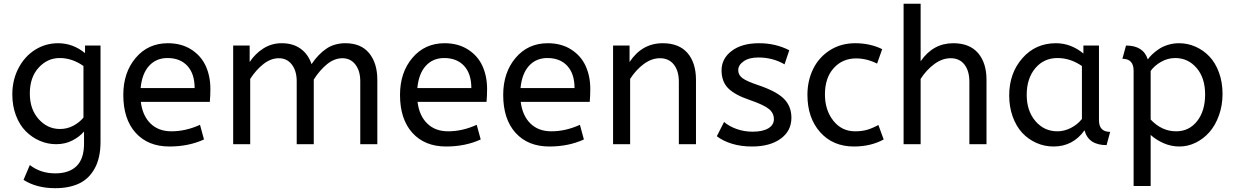

<svg xmlns="http://www.w3.org/2000/svg" viewBox="-20 -760 6509 1012"><path d="M286.1 -532.2Q364.3 -532.2 428.2 -480V-520H509.8V-12.2Q509.8 71.8 479.5 127.2Q449.2 182.6 396.7 207.3Q344.2 231.9 271 231.9Q172.4 231.9 104 188L137.2 109.9Q193.8 153.8 271 153.8Q344.2 153.8 383.5 115.5Q422.9 77.1 422.9 -2.9V-66.9Q399.4 -39.1 361.3 -19.5Q323.2 0 275.9 0Q231 0 189.7 -17.8Q148.4 -35.6 116 -68.1Q83.5 -100.6 64.2 -151.1Q44.9 -201.7 44.9 -262.2Q44.9 -338.4 77.4 -400.6Q109.9 -462.9 165 -497.6Q220.2 -532.2 286.1 -532.2ZM295.9 -80.1Q333.5 -80.1 365.7 -96.9Q397.9 -113.8 419.9 -140.1V-412.1Q360.4 -454.1 294.9 -454.1Q230 -454.1 183.6 -403.3Q137.2 -352.5 137.2 -267.1Q137.2 -184.1 183.8 -132.1Q230.5 -80.1 295.9 -80.1Z M1085.9 -223.1H722.2Q731.4 -149.9 773.4 -108.9Q815.4 -67.9 883.8 -67.9Q959 -67.9 1034.2 -102.1L1055.2 -24.9Q974.1 12.2 873 12.2Q760.3 12.2 695.1 -59.8Q629.9 -131.8 629.9 -259.8Q629.9 -377.9 695.3 -455.1Q760.7 -532.2 864.7 -532.2Q936.5 -532.2 988.3 -499Q1040 -465.8 1064.5 -412.1Q1088.9 -358.4 1088.9 -291Q1088.9 -255.9 1085.9 -223.1ZM862.8 -454.1Q803.2 -454.1 765.9 -413.1Q728.5 -372.1 721.2 -295.9H1005.9Q1005.9 -371.1 967.8 -412.6Q929.7 -454.1 862.8 -454.1Z M1295.9 -520V-433.1Q1325.7 -478 1368.9 -505.1Q1412.1 -532.2 1464.8 -532.2Q1524.9 -532.2 1564.9 -502.9Q1605 -473.6 1622.1 -421.9Q1656.7 -473.6 1699.5 -502.9Q1742.2 -532.2 1800.8 -532.2Q1882.8 -532.2 1925.8 -479.7Q1968.8 -427.2 1968.8 -338.9V0H1878.9V-332Q1878.9 -386.2 1853.3 -419.7Q1827.6 -453.1 1784.7 -453.1Q1742.7 -453.1 1704.1 -421.9Q1665.5 -390.6 1633.8 -340.8V0H1543.9V-332Q1543.9 -386.2 1518.3 -419.7Q1492.7 -453.1 1449.7 -453.1Q1408.2 -453.1 1369.1 -422.9Q1330.1 -392.6 1298.8 -344.2V0H1209V-520Z M2544.4 -223.1H2180.7Q2189.9 -149.9 2231.9 -108.9Q2273.9 -67.9 2342.3 -67.9Q2417.5 -67.9 2492.7 -102.1L2513.7 -24.9Q2432.6 12.2 2331.5 12.2Q2218.8 12.2 2153.6 -59.8Q2088.4 -131.8 2088.4 -259.8Q2088.4 -377.9 2153.8 -455.1Q2219.2 -532.2 2323.2 -532.2Q2395 -532.2 2446.8 -499Q2498.5 -465.8 2522.9 -412.1Q2547.4 -358.4 2547.4 -291Q2547.4 -255.9 2544.4 -223.1ZM2321.3 -454.1Q2261.7 -454.1 2224.4 -413.1Q2187 -372.1 2179.7 -295.9H2464.4Q2464.4 -371.1 2426.3 -412.6Q2388.2 -454.1 2321.3 -454.1Z M3088.4 -223.1H2724.6Q2733.9 -149.9 2775.9 -108.9Q2817.9 -67.9 2886.2 -67.9Q2961.4 -67.9 3036.6 -102.1L3057.6 -24.9Q2976.6 12.2 2875.5 12.2Q2762.7 12.2 2697.5 -59.8Q2632.3 -131.8 2632.3 -259.8Q2632.3 -377.9 2697.8 -455.1Q2763.2 -532.2 2867.2 -532.2Q2939 -532.2 2990.7 -499Q3042.5 -465.8 3066.9 -412.1Q3091.3 -358.4 3091.3 -291Q3091.3 -255.9 3088.4 -223.1ZM2865.2 -454.1Q2805.7 -454.1 2768.3 -413.1Q2731 -372.1 2723.6 -295.9H3008.3Q3008.3 -371.1 2970.2 -412.6Q2932.1 -454.1 2865.2 -454.1Z M3298.3 -520V-433.1Q3363.8 -532.2 3473.1 -532.2Q3559.1 -532.2 3603.8 -480.5Q3648.4 -428.7 3648.4 -338.9V0H3558.1V-329.1Q3558.1 -386.2 3531.7 -419.7Q3505.4 -453.1 3458.5 -453.1Q3414.6 -453.1 3373.3 -422.6Q3332 -392.1 3301.3 -344.2V0H3211.4V-520Z M3758.3 -42 3796.4 -117.2Q3822.8 -94.2 3862.5 -80.1Q3902.3 -65.9 3946.3 -65.9Q4000.5 -65.9 4029.8 -83.7Q4059.1 -101.6 4059.1 -131.8Q4059.1 -164.1 4032.5 -185.8Q4005.9 -207.5 3929.2 -233.9Q3853 -259.8 3818.1 -294.9Q3783.2 -330.1 3783.2 -389.2Q3783.2 -451.2 3836.7 -491.7Q3890.1 -532.2 3981 -532.2Q4067.9 -532.2 4140.1 -495.1L4115.2 -420.9Q4053.2 -457 3977.1 -457Q3928.2 -457 3899.7 -437Q3871.1 -417 3871.1 -390.1Q3871.1 -365.2 3892.8 -348.6Q3914.6 -332 3974.1 -312Q4071.8 -279.3 4111.6 -239.7Q4151.4 -200.2 4151.4 -139.2Q4151.4 -69.8 4094.7 -28.8Q4038.1 12.2 3943.4 12.2Q3885.7 12.2 3837.9 -2.4Q3790 -17.1 3758.3 -42Z M4629.9 -501 4603 -424.8Q4548.3 -452.1 4492.7 -452.1Q4420.4 -452.1 4374.3 -400.9Q4328.1 -349.6 4328.1 -262.2Q4328.1 -179.7 4372.3 -123.8Q4416.5 -67.9 4486.8 -67.9Q4522.5 -67.9 4549.8 -75.7Q4577.1 -83.5 4609.9 -101.1L4637.7 -24.9Q4569.8 12.2 4481 12.2Q4370.1 12.2 4303 -63.2Q4235.8 -138.7 4235.8 -259.8Q4235.8 -335 4266.1 -396.7Q4296.4 -458.5 4354.5 -495.4Q4412.6 -532.2 4487.8 -532.2Q4565.9 -532.2 4629.9 -501Z M4832.5 -740.2V-437Q4897.9 -532.2 5004.4 -532.2Q5090.3 -532.2 5135 -480.5Q5179.7 -428.7 5179.7 -338.9V0H5089.4V-329.1Q5089.4 -386.2 5063.5 -419.7Q5037.6 -453.1 4990.7 -453.1Q4946.8 -453.1 4905 -422.6Q4863.3 -392.1 4832.5 -344.2V0H4742.7V-740.2Z M5299.3 -256.8Q5299.3 -374 5368.7 -453.1Q5438 -532.2 5545.4 -532.2Q5624.5 -532.2 5690.4 -478V-520H5772.5V-126Q5772.5 -64.9 5831.5 -64.9L5812.5 4.9Q5716.8 4.9 5696.3 -73.2Q5635.3 12.2 5533.2 12.2Q5484.9 12.2 5441.9 -7.1Q5398.9 -26.4 5367.4 -60.5Q5335.9 -94.7 5317.6 -145.8Q5299.3 -196.8 5299.3 -256.8ZM5553.2 -67.9Q5589.8 -67.9 5624.5 -85.7Q5659.2 -103.5 5682.6 -132.8V-412.1Q5621.6 -454.1 5554.2 -454.1Q5481.9 -454.1 5436.8 -400.4Q5391.6 -346.7 5391.6 -259.8Q5391.6 -175.8 5437.5 -121.8Q5483.4 -67.9 5553.2 -67.9Z M5896 -450.2 5915 -520Q6006.8 -520 6029.8 -446.8Q6038.6 -459.5 6052.5 -472.9Q6066.4 -486.3 6086.9 -500.5Q6107.4 -514.6 6135.7 -523.4Q6164.1 -532.2 6194.8 -532.2Q6240.2 -532.2 6281.5 -513.9Q6322.8 -495.6 6354.5 -462.4Q6386.2 -429.2 6405 -377.9Q6423.8 -326.7 6423.8 -265.1Q6423.8 -204.6 6405 -152.1Q6386.2 -99.6 6355 -64Q6323.7 -28.3 6282.5 -8.1Q6241.2 12.2 6196.8 12.2Q6153.3 12.2 6113.5 -5.1Q6073.7 -22.5 6044.9 -48.8V220.2H5955.1V-387.2Q5955.1 -450.2 5896 -450.2ZM6332 -262.2Q6332 -349.6 6286.9 -401.9Q6241.7 -454.1 6174.8 -454.1Q6134.8 -454.1 6099.9 -434.1Q6064.9 -414.1 6044.9 -386.2V-129.9Q6103.5 -67.9 6179.2 -67.9Q6247.6 -67.9 6289.8 -121.6Q6332 -175.3 6332 -262.2Z"/></svg>

Font: ABeeZee
Style: Regular
Weight: 400
Designer: Anja Meiners
Foundry: Anja Meiners
Version: Version 1.002